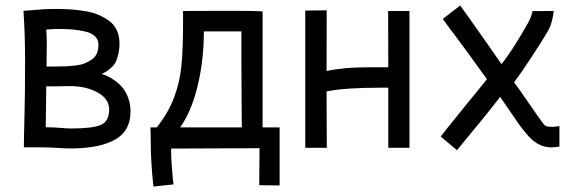

<svg xmlns="http://www.w3.org/2000/svg" viewBox="-20 -538 2110 699"><path d="M71.3 -310.5Q71.3 -416 65.4 -498.5Q73.7 -499 98.1 -501.2Q122.6 -503.4 140.9 -504.4Q159.2 -505.4 184.1 -505.4Q213.4 -505.4 238 -503.7Q262.7 -502 290.5 -497.3Q318.4 -492.7 339.4 -483.6Q360.4 -474.6 378.2 -461.4Q396 -448.2 405.5 -427.2Q415 -406.2 415 -379.9Q415 -356.9 410.2 -338.6Q405.3 -320.3 400.1 -310.3Q395 -300.3 383.3 -290.3Q371.6 -280.3 367.2 -277.8Q362.8 -275.4 350.1 -268.6Q361.3 -265.6 373 -260Q384.8 -254.4 400.1 -243.2Q415.5 -231.9 427.2 -217.5Q439 -203.1 447 -180.7Q455.1 -158.2 455.1 -131.8Q455.1 -62.5 401.1 -31Q347.2 0.5 247.6 2.4H237.8Q219.7 2.4 189.2 0.5Q158.7 -1.5 133.3 -1.5H66.9Q66.9 -35.2 69.1 -115.2Q71.3 -195.3 71.3 -310.5ZM338.4 -375Q338.4 -393.6 325.9 -405.8Q313.5 -418 290 -423.3Q266.6 -428.7 243.9 -430.7Q221.2 -432.6 189.9 -432.6Q172.9 -432.6 148.4 -430.2Q150.4 -402.8 150.4 -377.4Q150.4 -366.7 149.9 -340.6Q149.4 -314.5 149.4 -295.9H183.6Q205.6 -295.9 220.9 -296.6Q236.3 -297.4 256.1 -299.8Q275.9 -302.2 289.1 -307.6Q302.2 -313 314.2 -321.3Q326.2 -329.6 332.3 -343.3Q338.4 -356.9 338.4 -375ZM233.9 -224.6Q223.6 -224.6 206.5 -224.1Q189.5 -223.6 169.9 -223.6H148.4Q148.4 -222.2 146.5 -74.7Q174.8 -74.7 199.5 -72.5Q224.1 -70.3 240.2 -70.3Q317.9 -70.3 347.7 -83.5Q377.4 -96.7 377.4 -139.6Q377.4 -178.2 335.4 -201.4Q293.5 -224.6 233.9 -224.6Z M858.9 -398.4V-423.8H722.2Q722.2 -319.3 699.5 -225.3Q676.8 -131.3 635.7 -74.2H860.4Q860.4 -86.9 859.6 -170.9Q858.9 -254.9 858.9 -310.5ZM998 137.2 923.8 136.2 924.8 1.5 603 2.9V10.7Q603 34.2 605.2 64.7Q607.4 95.2 609.4 114.3L611.8 133.3L538.6 141.1Q528.8 53.2 528.8 -26.4Q528.8 -43.9 527.8 -74.2H550.8Q592.8 -127.4 613.5 -182.4Q634.3 -237.3 640.4 -297.6Q646.5 -357.9 646.5 -463.9V-498L788.6 -498.5H836.4Q908.7 -498.5 936 -496.6V-74.2H998Z M1169.4 -500.5 1168.9 -279.3Q1229 -293 1318.4 -293H1393.6Q1393.6 -366.7 1393.3 -416Q1393.1 -465.3 1393.1 -498H1470.7V0H1393.6V-218.8H1366.7Q1233.4 -218.8 1168.9 -205.1Q1168.9 -111.3 1169.4 -72.8Q1169.9 -34.2 1169.9 0H1091.3V-499.5Z M1972.7 -421.4Q1952.1 -386.7 1915.5 -330.8Q1878.9 -274.9 1851.6 -238.3Q1866.7 -218.3 1894 -178.5Q1921.4 -138.7 1940.9 -111.1Q1960.4 -83.5 1964.8 -80.6Q1970.7 -76.2 1991.2 -76.2Q2001 -76.2 2016.6 -79.1V-4.4Q1997.1 -1.5 1986.3 -1.5Q1955.6 -1.5 1927.7 -21Q1915.5 -28.8 1897.9 -49.3Q1880.4 -69.8 1867.2 -88.6Q1854 -107.4 1832.3 -139.6Q1810.5 -171.9 1800.8 -185.1Q1749 -117.7 1643.6 8.8L1584.5 -41Q1586.9 -44.4 1611.6 -75.4Q1636.2 -106.4 1677.5 -157.2Q1718.8 -208 1752.9 -249.5Q1673.8 -360.4 1591.8 -468.8L1655.3 -518.1Q1691.4 -468.3 1748.3 -387Q1805.2 -305.7 1805.7 -304.7Q1842.8 -349.6 1902.3 -454.1Q1913.1 -473.1 1918.9 -497.6L1996.1 -498Q1990.2 -449.2 1972.7 -421.4Z"/></svg>

Font: FantasqueSansM Nerd Font
Style: Regular
Weight: 400
Monospace: yes
Designer: Jany Belluz
Version: Version 1.8.0 ; ttfautohint (v1.8.2);Nerd Fonts 3.4.0